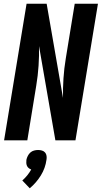

<svg xmlns="http://www.w3.org/2000/svg" viewBox="-20 -755 547 1033"><path d="M2 0 123 -735H231L319 -228Q318 -280 321.5 -333.5Q325 -387 334 -441L382 -735H507L386 0H278L190 -507Q191 -455 187.5 -401.5Q184 -348 175 -294L127 0ZM140 258 100 216Q115 203 127 188Q139 173 148 157Q140 154 134 149Q128 144 125 137Q122 130 121.5 122Q121 114 122 105Q124 95 129.5 84Q135 73 143.5 65.5Q152 58 163 55Q174 52 185 52Q196 52 206 55Q216 58 222.5 65.5Q229 73 230.5 84Q232 95 230 105Q227 127 219.5 148Q212 169 200 188.5Q188 208 173 225.5Q158 243 140 258Z"/></svg>

Font: Iosevka SS18 Extrabold
Style: Italic
Weight: 800
Italic angle: -9°
Monospace: yes
Designer: Belleve Invis
Foundry: Belleve Invis
Version: Version 25.1.1; ttfautohint (v1.8.4)